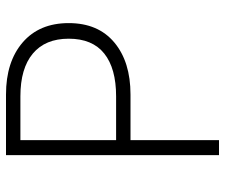

<svg xmlns="http://www.w3.org/2000/svg" viewBox="-75 -675 750 640"><g transform="rotate(-90 300.0 -355.0)"><path d="M103 0V-710H305Q414 -710 478.5 -654.5Q543 -599 543 -501Q543 -403 478.5 -349Q414 -295 305 -295H153V0ZM153 -343H299Q392 -343 441.5 -382.5Q491 -422 491 -501Q491 -579 441.5 -620.5Q392 -662 299 -662H153Z"/></g></svg>

Font: Geist Mono ExtraLight
Style: Regular
Weight: 200
Monospace: yes
Designer: Basement.studio, Andrés Briganti, Mateo Zaragoza
Foundry: Basement.studio, Vercel, Andrés Briganti, Guido Ferreyra, Mateo Zaragoza
Version: Version 1.500; ttfautohint (v1.8.4.7-5d5b)